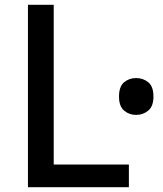

<svg xmlns="http://www.w3.org/2000/svg" viewBox="-20 -777 677 797"><path d="M96 0V-757H203V-94H515V0ZM545 -300Q516 -300 495 -318Q474 -336 474 -376Q474 -418 495 -435.5Q516 -453 545 -453Q574 -453 595.5 -435.5Q617 -418 617 -376Q617 -336 595.5 -318Q574 -300 545 -300Z"/></svg>

Font: Menbere
Style: Regular
Weight: 400
Designer: Aleme Tadesse
Foundry: Sorkin Type Co
Version: Version 1.000